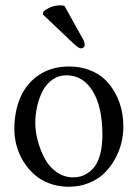

<svg xmlns="http://www.w3.org/2000/svg" viewBox="-20 -693 520 725"><path d="M223.6 -670.4 293.5 -544.9Q299.8 -533.2 299.8 -521Q299.8 -517.1 295.4 -513.7Q291 -510.3 285.2 -510.3Q277.3 -510.3 256.3 -529.8L141.6 -638.7L144 -649.4Q172.9 -672.9 209 -672.9Q217.8 -672.9 223.6 -670.4ZM34.2 -205.1Q34.2 -273.9 57.9 -327.1Q81.5 -380.4 128.9 -411.1Q176.3 -441.9 240.7 -441.9Q283.7 -441.9 318.8 -428.2Q354 -414.6 377.2 -391.8Q400.4 -369.1 416.3 -339.1Q432.1 -309.1 439 -277.8Q445.8 -246.6 445.8 -214.4Q445.8 -183.6 438 -152.3Q430.2 -121.1 413.6 -91.3Q397 -61.5 373.3 -38.6Q349.6 -15.6 314.9 -1.7Q280.3 12.2 239.3 12.2Q200.2 12.2 166.5 -0.5Q132.8 -13.2 108.9 -34.7Q85 -56.2 67.9 -84.2Q50.8 -112.3 42.5 -143.1Q34.2 -173.8 34.2 -205.1ZM230.5 -408.7Q201.7 -408.7 178.7 -392.8Q155.8 -377 141.8 -350.8Q127.9 -324.7 120.6 -293.2Q113.3 -261.7 113.3 -228Q113.3 -197.8 122.1 -163.6Q130.9 -129.4 147.2 -97.4Q163.6 -65.4 192.1 -44.4Q220.7 -23.4 255.9 -23.4Q271 -23.4 284.9 -27.1Q298.8 -30.8 314.2 -41.5Q329.6 -52.2 340.8 -69.1Q352.1 -85.9 359.4 -115.2Q366.7 -144.5 366.7 -182.1Q366.7 -290 329.8 -349.4Q293 -408.7 230.5 -408.7Z"/></svg>

Font: Libertinage
Style: b
Weight: 400
Designer: OSP
Foundry: OSP
Version: Version 1.0; 2008; OFL relea